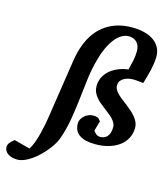

<svg xmlns="http://www.w3.org/2000/svg" viewBox="-297 -843 1031 1178"><g transform="rotate(15 219.0 -254.0)"><path d="M585 -602.1Q585 -580.1 581.5 -557.4Q578.1 -534.7 573 -512.2Q567.9 -489.7 561.3 -467.8Q554.7 -445.8 548.8 -424.8Q530.3 -426.8 518.6 -428Q506.8 -429.2 499.8 -429.7Q492.7 -430.2 488.3 -430.2H481Q476.1 -430.2 462.4 -428.5Q448.7 -426.8 434.1 -420.4Q419.4 -414.1 408.2 -401.6Q397 -389.2 397 -368.2Q397 -354.5 404.5 -341.8Q412.1 -329.1 424.6 -316.9Q437 -304.7 452.9 -292.5Q468.8 -280.3 484.9 -268.1Q501.5 -254.9 517.1 -241.2Q532.7 -227.5 544.9 -212.6Q557.1 -197.8 564.5 -181.2Q571.8 -164.6 571.8 -146Q571.8 -110.8 556.9 -81.3Q542 -51.8 514.4 -30.5Q486.8 -9.3 448 2.4Q409.2 14.2 361.8 14.2Q294.9 14.2 260 -9.5Q225.1 -33.2 225.1 -83Q225.1 -94.7 231.2 -106.9Q237.3 -119.1 248 -129.4Q258.8 -139.6 273.2 -146.2Q287.6 -152.8 304.2 -152.8Q319.8 -152.8 327.9 -150.4Q335.9 -147.9 339.8 -144.3Q343.8 -140.6 346.2 -136.7Q348.6 -132.8 353 -129.9L335 -64.9Q341.3 -57.1 346.2 -51.8Q351.1 -46.4 355.7 -43.2Q360.4 -40 365.5 -38.6Q370.6 -37.1 377.9 -37.1Q407.2 -37.1 424.1 -56.9Q440.9 -76.7 440.9 -115.2Q440.9 -128.9 434.6 -141.1Q428.2 -153.3 417.2 -165.3Q406.2 -177.2 391.1 -189Q376 -200.7 358.9 -213.9Q343.3 -226.1 328.4 -238.5Q313.5 -251 302 -265.4Q290.5 -279.8 283.7 -296.1Q276.9 -312.5 276.9 -332Q276.9 -361.3 288.6 -386.7Q300.3 -412.1 321.8 -431.6Q343.3 -451.2 373.3 -464.1Q403.3 -477.1 439.9 -481.9Q448.2 -512.7 454.6 -543.2Q460.9 -573.7 460.9 -604Q460.9 -622.1 455.6 -636.2Q450.2 -650.4 440.7 -659.9Q431.2 -669.4 418.2 -674.3Q405.3 -679.2 390.1 -679.2Q365.7 -679.2 343.3 -665.3Q320.8 -651.4 301.5 -626.5Q282.2 -601.6 266.1 -566.9Q250 -532.2 238.8 -490.2Q220.7 -424.3 212.6 -358.2Q204.6 -292 197 -225.6Q189.5 -159.2 178.2 -93Q167 -26.9 143.1 39.1Q136.7 55.7 124 76.2Q111.3 96.7 94 117.7Q76.7 138.7 55.9 158.7Q35.2 178.7 12.7 194.3Q-9.8 210 -32.7 219.5Q-55.7 229 -77.1 229Q-95.2 229 -110.4 224.9Q-125.5 220.7 -136.5 213.1Q-147.5 205.6 -153.8 194.8Q-160.2 184.1 -160.2 170.9Q-160.2 158.2 -151.9 146Q-143.6 133.8 -122.1 117.2L-22 144Q-8.8 126 1.7 97.2Q12.2 68.4 20 37.6Q27.8 6.8 33.2 -21Q38.6 -48.8 41 -64.9L100.1 -453.1Q105.5 -487.3 115.7 -521.7Q126 -556.2 142.3 -587.9Q158.7 -619.6 182.1 -646.7Q205.6 -673.8 236.6 -693.8Q267.6 -713.9 307.1 -725.3Q346.7 -736.8 396 -736.8Q440.4 -736.8 475.3 -727.5Q510.3 -718.3 534.7 -700.7Q559.1 -683.1 572 -658.2Q585 -633.3 585 -602.1Z"/></g></svg>

Font: Charis SIL Phon
Style: Bold Italic
Weight: 700
Italic angle: -11°
Foundry: SIL International
Version: Version 5.000